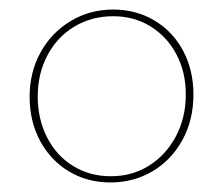

<svg xmlns="http://www.w3.org/2000/svg" viewBox="-20 -685 467 402"><path d="M42 -482Q42 -534 65 -575.5Q88 -617 128 -641Q168 -665 217 -665Q265 -665 303.5 -642Q342 -619 363.5 -578.5Q385 -538 385 -487Q385 -434 362 -392Q339 -350 299.5 -326.5Q260 -303 211 -303Q163 -303 124.5 -326Q86 -349 64 -390Q42 -431 42 -482ZM369 -487Q369 -534 349.5 -571Q330 -608 295.5 -629.5Q261 -651 217 -651Q172 -651 136 -629.5Q100 -608 79.5 -569.5Q59 -531 59 -483Q59 -436 78.5 -397.5Q98 -359 133 -337.5Q168 -316 212 -316Q257 -316 292.5 -338.5Q328 -361 348.5 -400Q369 -439 369 -487Z"/></svg>

Font: Ysabeau SC Thin
Style: Regular
Weight: 200
Designer: Christian Thalmann (Catharsis Fonts)
Version: Version 0.003